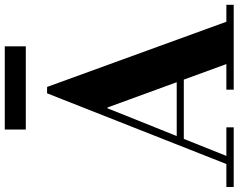

<svg xmlns="http://www.w3.org/2000/svg" viewBox="-130 -860 976 785"><g transform="rotate(-90 357.5 -468.0)"><path d="M493 -15 310 -516H306L300 -553L368 -763H394L666 -15ZM-15 0V-30H229V0ZM164 -204V-233H508V-204ZM383 0V-30H730V0ZM73 -15 368 -763H394L342 -604L106 -15ZM220 -850V-936H560V-850Z"/></g></svg>

Font: Libre Bodoni
Style: Regular
Weight: 400
Designer: Pablo Impallari, Rodrigo Fuenzalida
Foundry: Impallari Type
Version: Version 2.005;gftools[0.9.23]